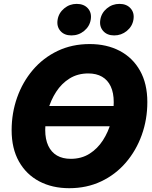

<svg xmlns="http://www.w3.org/2000/svg" viewBox="-20 -968 793 999"><path d="M641.1 -416.5 624.5 -311H165.5L182.1 -416.5ZM340.3 11.2Q252 11.2 184.3 -24.4Q116.7 -60.1 78.6 -127.7Q40.5 -195.3 40.5 -290.5Q40.5 -379.9 69.1 -460.7Q97.7 -541.5 151.1 -604.2Q204.6 -667 279.5 -702.9Q354.5 -738.8 446.8 -738.8Q535.2 -738.8 602.8 -703.4Q670.4 -668 708.5 -600.3Q746.6 -532.7 746.6 -437Q746.6 -346.2 717.5 -265.4Q688.5 -184.6 634.8 -122.1Q581.1 -59.6 506.3 -24.2Q431.6 11.2 340.3 11.2ZM348.1 -141.6Q403.8 -141.6 445.6 -168Q487.3 -194.3 515.4 -237.8Q543.5 -281.2 557.6 -333Q571.8 -384.8 571.8 -436Q571.8 -484.9 556.2 -518.3Q540.5 -551.8 511 -568.8Q481.4 -585.9 439.5 -585.9Q384.3 -585.9 342.3 -559.8Q300.3 -533.7 272.2 -490.2Q244.1 -446.8 229.7 -395Q215.3 -343.3 215.3 -291.5Q215.3 -243.2 231.2 -209.5Q247.1 -175.8 276.6 -158.7Q306.2 -141.6 348.1 -141.6ZM574.2 -783.7Q537.1 -783.7 516.6 -807.1Q496.1 -830.6 502 -865.7Q507.8 -900.9 536.1 -924.3Q564.5 -947.8 601.6 -947.8Q638.7 -947.8 659.4 -924.6Q680.2 -901.4 674.3 -865.7Q668.5 -830.6 639.9 -807.1Q611.3 -783.7 574.2 -783.7ZM351.6 -783.7Q314.5 -783.7 294.2 -807.1Q273.9 -830.6 279.8 -865.7Q285.6 -900.9 314 -924.3Q342.3 -947.8 378.9 -947.8Q416.5 -947.8 437.3 -924.6Q458 -901.4 452.1 -865.7Q446.3 -830.6 417.7 -807.1Q389.2 -783.7 351.6 -783.7Z"/></svg>

Font: Inter 28pt ExtraBold
Style: Italic
Weight: 800
Italic angle: -9.3988°
Designer: Rasmus Andersson
Foundry: rsms
Version: Version 4.001;git-66647c0bb